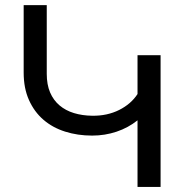

<svg xmlns="http://www.w3.org/2000/svg" viewBox="-20 -736 726 756"><path d="M73.2 -715.8H164.1V-445.3Q164.1 -402.8 177.2 -372.1Q190.4 -341.3 214.4 -321Q238.3 -300.8 271 -290.8Q303.7 -280.8 342.8 -280.3Q372.6 -279.8 399.4 -285.6Q426.3 -291.5 449.2 -303Q472.2 -314.5 490.5 -330.3Q508.8 -346.2 521.5 -365.7V-518.6H612.3V0H521.5V-262.2Q484.9 -232.9 439 -217.5Q393.1 -202.1 342.8 -202.1Q285.6 -202.1 236.3 -217.8Q187 -233.4 150.9 -264.6Q114.7 -295.9 94 -342.3Q73.2 -388.7 73.2 -450.2Z"/></svg>

Font: Arian AMU
Style: Regular
Weight: 400
Designer: Ruben Hakobyan (Tarumian)
Foundry: Ruben Hakobyan (Tarumian)
Version: Version 4.003